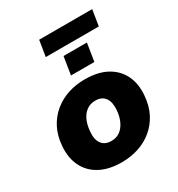

<svg xmlns="http://www.w3.org/2000/svg" viewBox="-198 -971 1030 1110"><g transform="rotate(-30 317.0 -415.5)"><path d="M291 11Q205 11 146 -21Q87 -53 59.5 -110.5Q32 -168 38 -242Q43 -309 69 -359Q95 -409 137 -443.5Q179 -478 231.5 -495Q284 -512 343 -512Q430 -512 488.5 -480Q547 -448 574.5 -391.5Q602 -335 596 -260Q591 -193 565 -142.5Q539 -92 497 -57.5Q455 -23 402.5 -6Q350 11 291 11ZM300 -126Q334 -126 358 -143.5Q382 -161 397 -193Q412 -225 415 -267Q419 -318 398.5 -346.5Q378 -375 334 -375Q301 -375 276.5 -357.5Q252 -340 237.5 -308.5Q223 -277 220 -234Q215 -183 236 -154.5Q257 -126 300 -126ZM213 -736 230 -842H584L567 -736ZM286 -571 305 -690H461L442 -571Z"/></g></svg>

Font: Nunito Sans 9pt Black
Style: Italic
Weight: 900
Italic angle: -9°
Version: Version 3.101;gftools[0.9.27]